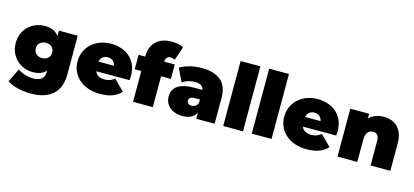

<svg xmlns="http://www.w3.org/2000/svg" viewBox="-73 -1333 4572 2118"><g transform="rotate(15 2213.0 -274.0)"><path d="M344 -206Q384 -206 410.5 -230Q437 -254 437 -294Q437 -334 410.5 -357.5Q384 -381 344 -381Q304 -381 277 -357.5Q250 -334 250 -294Q250 -254 277 -230Q304 -206 344 -206ZM284 -30Q232 -30 184.5 -48.5Q137 -67 100.5 -101.5Q64 -136 42.5 -184.5Q21 -233 21 -294Q21 -355 42.5 -403.5Q64 -452 100.5 -486Q137 -520 184.5 -538.5Q232 -557 284 -557Q396 -557 446 -485V-547H661V-109Q661 50 573 127Q485 204 328 204Q247 204 176 187Q105 170 54 136L130 -18Q146 -6 167 4Q188 14 211.5 21Q235 28 259 32Q283 36 305 36Q375 36 405 6.5Q435 -23 435 -78V-88Q384 -30 284 -30Z M1132 -330Q1125 -365 1102 -384Q1079 -403 1044 -403Q1009 -403 986 -384Q963 -365 956 -330ZM1063 10Q988 10 926.5 -11.5Q865 -33 822 -71Q779 -109 755.5 -161Q732 -213 732 -274Q732 -336 755.5 -388Q779 -440 820.5 -477.5Q862 -515 919 -536Q976 -557 1042 -557Q1103 -557 1157.5 -539Q1212 -521 1253.5 -485Q1295 -449 1319 -396Q1343 -343 1343 -274Q1343 -262 1342 -247.5Q1341 -233 1340 -221H960Q984 -157 1070 -157Q1108 -157 1132.5 -167Q1157 -177 1184 -197L1302 -78Q1262 -34 1203.5 -12Q1145 10 1063 10Z M1777 -352H1665V0H1439V-352H1364V-517H1439V-520Q1439 -626 1502 -689Q1565 -752 1683 -752Q1719 -752 1755.5 -745.5Q1792 -739 1817 -725L1763 -568Q1752 -573 1739 -577Q1726 -581 1712 -581Q1688 -581 1673 -566Q1658 -551 1658 -518V-517H1777Z M2145 -216H2089Q2053 -216 2036.5 -204.5Q2020 -193 2020 -170Q2020 -151 2034 -138.5Q2048 -126 2074 -126Q2097 -126 2116.5 -138.5Q2136 -151 2145 -178ZM2006 10Q1956 10 1918 -3.5Q1880 -17 1854.5 -40Q1829 -63 1816 -94Q1803 -125 1803 -160Q1803 -240 1864 -282.5Q1925 -325 2053 -325H2144Q2139 -357 2114 -373Q2089 -389 2041 -389Q2004 -389 1966 -377.5Q1928 -366 1901 -346L1829 -495Q1853 -510 1882.5 -521.5Q1912 -533 1944 -541Q1976 -549 2009.5 -553Q2043 -557 2075 -557Q2216 -557 2293.5 -494Q2371 -431 2371 -294V0H2161V-72Q2122 10 2006 10Z M2469 0V-742H2695V0Z M2795 0V-742H3021V0Z M3492 -330Q3485 -365 3462 -384Q3439 -403 3404 -403Q3369 -403 3346 -384Q3323 -365 3316 -330ZM3423 10Q3348 10 3286.5 -11.5Q3225 -33 3182 -71Q3139 -109 3115.5 -161Q3092 -213 3092 -274Q3092 -336 3115.5 -388Q3139 -440 3180.5 -477.5Q3222 -515 3279 -536Q3336 -557 3402 -557Q3463 -557 3517.5 -539Q3572 -521 3613.5 -485Q3655 -449 3679 -396Q3703 -343 3703 -274Q3703 -262 3702 -247.5Q3701 -233 3700 -221H3320Q3344 -157 3430 -157Q3468 -157 3492.5 -167Q3517 -177 3544 -197L3662 -78Q3622 -34 3563.5 -12Q3505 10 3423 10Z M4154 -557Q4201 -557 4242 -543Q4283 -529 4313 -499Q4343 -469 4360.5 -423Q4378 -377 4378 -312V0H4152V-273Q4152 -324 4134 -345.5Q4116 -367 4085 -367Q4068 -367 4052.5 -361Q4037 -355 4025.5 -342Q4014 -329 4007 -308Q4000 -287 4000 -257V0H3774V-547H3989V-493Q4021 -525 4063.5 -541Q4106 -557 4154 -557Z"/></g></svg>

Font: Montserrat-Alt1 Black
Style: Regular
Weight: 900
Designer: Differentunic
Foundry: Differentunic
Version: Version 7.222